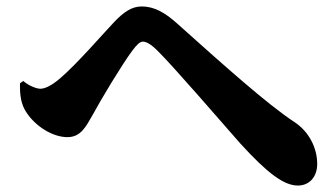

<svg xmlns="http://www.w3.org/2000/svg" viewBox="-20 -638 1040 595"><path d="M61 -291C89 -247 143 -213 189 -213C230 -213 246 -245 266 -280C293 -330 358 -438 390 -481C405 -501 414 -509 423 -509C433 -509 448 -501 468 -481C515 -435 667 -259 725 -193C809 -101 860 -63 903 -63C939 -63 963 -90 963 -130C963 -180 937 -231 892 -260C807 -316 671 -438 528 -566C490 -600 457 -618 419 -618C388 -618 363 -600 335 -571C307 -542 219 -440 166 -395C139 -372 119 -363 105 -363C94 -363 71 -371 52 -387L42 -380C41 -341 46 -314 61 -291Z"/></svg>

Font: Noto Serif CJK JP Black
Style: Regular
Weight: 900
Designer: Ryoko NISHIZUKA 西塚涼子 (kana & ideographs); Frank Grießhammer (Latin, Greek & Cyrillic); Wenlong ZHANG 张文龙 (bopomofo); San
Foundry: Adobe Systems Incorporated
Version: Version 1.001;PS 1.001;hotconv 16.6.54;makeotf.lib2.5.65590